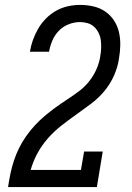

<svg xmlns="http://www.w3.org/2000/svg" viewBox="-20 -763 540 783"><path d="M13 0V-1Q17 -28 22.5 -54.5Q28 -81 36.5 -107Q45 -133 57.5 -158.5Q70 -184 86.5 -207.5Q103 -231 122.5 -252Q142 -273 164 -291.5Q186 -310 209 -326.5Q232 -343 256.5 -359Q281 -375 304 -392.5Q327 -410 344.5 -432.5Q362 -455 373.5 -481Q385 -507 389 -534V-535Q392 -551 392.5 -567.5Q393 -584 391 -599.5Q389 -615 382 -629Q375 -643 364 -653.5Q353 -664 337.5 -668.5Q322 -673 306 -673Q283 -673 260 -664Q237 -655 220 -637.5Q203 -620 193.5 -597.5Q184 -575 180 -552H102Q106 -577 114.5 -600.5Q123 -624 136 -646.5Q149 -669 168 -688Q187 -707 209.5 -719.5Q232 -732 257 -737.5Q282 -743 306 -743Q334 -743 360.5 -737Q387 -731 408.5 -716.5Q430 -702 444.5 -680Q459 -658 465 -632.5Q471 -607 470.5 -579Q470 -551 465 -523Q460 -489 445 -455Q430 -421 406 -392Q382 -363 351.5 -340Q321 -317 290.5 -295.5Q260 -274 230 -250.5Q200 -227 175 -198.5Q150 -170 132.5 -137.5Q115 -105 105 -70H310L323 -145H399L375 0Z"/></svg>

Font: Iosevka Curly Slab
Style: Italic
Weight: 400
Italic angle: -9°
Monospace: yes
Designer: Belleve Invis
Foundry: Belleve Invis
Version: Version 22.1.2; ttfautohint (v1.8.4)